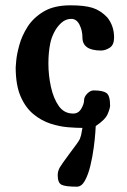

<svg xmlns="http://www.w3.org/2000/svg" viewBox="-20 -474 478 722"><path d="M39 -221Q39 -222 41 -245.5Q43 -269 52.5 -304Q62 -339 83.5 -373Q105 -407 144 -430.5Q183 -454 245 -454Q298 -454 328 -444.5Q358 -435 383 -409Q409 -377 409 -333Q409 -305 392.5 -294.5Q376 -284 360 -284Q290 -284 290 -333Q290 -359 279 -381Q268 -403 248 -403Q227 -403 210.5 -388Q194 -373 183.5 -352Q173 -331 169 -311Q162 -277 162 -235Q162 -191 171.5 -147.5Q181 -104 201 -75.5Q221 -47 255 -47Q275 -47 285.5 -65Q296 -83 296 -96Q296 -110 308 -122Q320 -134 332 -134Q366 -134 380 -124.5Q394 -115 394 -77Q394 -67 385 -45.5Q376 -24 340 0Q340 1 338.5 24Q337 47 332.5 81Q328 115 320 148.5Q312 182 299.5 205Q287 228 269 228Q225 228 211 220.5Q197 213 197 185Q197 169 205 155.5Q213 142 239 107Q260 79 269 66.5Q278 54 280.5 48Q283 42 285 34L290 7Q268 7 236 4.5Q204 2 170 -9Q136 -20 106 -44.5Q76 -69 57.5 -111.5Q39 -154 39 -221Z"/></svg>

Font: Pochaevsk
Style: Regular
Weight: 400
Version: Version 1.210; ttfautohint (v1.8.4.7-5d5b)